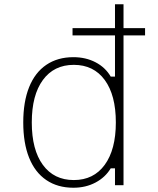

<svg xmlns="http://www.w3.org/2000/svg" viewBox="-20 -868 740 900"><path d="M320 -702V-736H660V-702ZM324 12Q250 12 197 -24Q144 -60 116.5 -128.5Q89 -197 89 -294Q89 -391 116.5 -459.5Q144 -528 197 -564Q250 -600 324 -600Q382 -600 428 -576Q474 -552 499 -509H519V-848H559V0H519V-79H499Q474 -37 428 -12.5Q382 12 324 12ZM326 -24Q419 -24 471 -95.5Q523 -167 523 -294Q523 -422 471 -493Q419 -564 326 -564Q233 -564 181 -493Q129 -422 129 -294Q129 -166 181 -95Q233 -24 326 -24Z"/></svg>

Font: Martian Mono SemiExpanded Thin
Style: Regular
Weight: 250
Monospace: yes
Version: Version 0.930